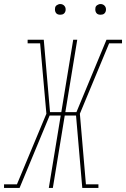

<svg xmlns="http://www.w3.org/2000/svg" viewBox="-58 -932 625 952"><path d="M-38 0V-18H26L172 -368L141 -717H79V-735H159L190 -376H246L305 -735H325L266 -376H321L470 -735H547V-717H483L338 -368L368 -18H430V0H350L319 -359H263L204 0H184L243 -359H188L39 0ZM440 -859Q434 -859 428.5 -861Q423 -863 419.5 -868Q416 -873 415 -879Q414 -885 415 -891Q415 -896 417.5 -900Q420 -904 424 -906.5Q428 -909 432 -910.5Q436 -912 441 -912Q447 -912 452.5 -909.5Q458 -907 462 -902Q466 -897 467 -891Q468 -885 467 -879Q466 -874 463.5 -870Q461 -866 457.5 -863.5Q454 -861 449.5 -860Q445 -859 440 -859ZM240 -859Q234 -859 228.5 -861Q223 -863 219.5 -868Q216 -873 215 -879Q214 -885 215 -891Q215 -896 217.5 -900Q220 -904 224 -906.5Q228 -909 232 -910.5Q236 -912 241 -912Q247 -912 252.5 -909.5Q258 -907 262 -902Q266 -897 267 -891Q268 -885 267 -879Q266 -874 263.5 -870Q261 -866 257.5 -863.5Q254 -861 249.5 -860Q245 -859 240 -859Z"/></svg>

Font: Iosevka Curly Slab Thin
Style: Italic
Weight: 100
Italic angle: -9°
Monospace: yes
Designer: Belleve Invis
Foundry: Belleve Invis
Version: Version 22.1.2; ttfautohint (v1.8.4)